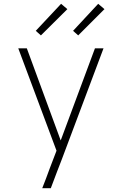

<svg xmlns="http://www.w3.org/2000/svg" viewBox="-20 -989 640 1009"><path d="M247 0H202Q212 -26 222 -51.5Q232 -77 241 -103L277 -197L76 -735H121L299 -251L479 -735H524L305 -152L281 -90ZM391 -803 364 -827 496 -969 529 -941ZM195 -803 168 -827 301 -969 334 -941Z"/></svg>

Font: Iosevka Extralight Extended
Style: Regular
Weight: 200
Width: 7
Monospace: yes
Designer: Belleve Invis
Foundry: Belleve Invis
Version: Version 32.5.0; ttfautohint (v1.8.4)